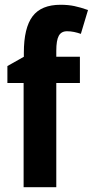

<svg xmlns="http://www.w3.org/2000/svg" viewBox="-20 -785 389 805"><path d="M315 -437H216V0H79V-437H11V-508L80 -547V-564Q80 -668 116.5 -716.5Q153 -765 234 -765Q266 -765 292 -759.5Q318 -754 349 -743L319 -643Q305 -648 290.5 -651Q276 -654 261 -654Q237 -654 226.5 -635Q216 -616 216 -572V-547H315Z"/></svg>

Font: Noto Sans Myanmar UI Condensed
Style: Bold
Weight: 700
Width: 3
Designer: Monotype Design Team
Foundry: Monotype Imaging Inc.
Version: Version 2.103; ttfautohint (v1.8.4.7-5d5b)